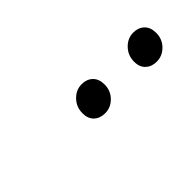

<svg xmlns="http://www.w3.org/2000/svg" viewBox="14 -881 489 489"><g transform="rotate(-45 258.5 -636.5)"><path d="M243.7 -588.8Q225.8 -588.8 214.4 -599.4Q203 -610.1 203 -629.5Q203 -652 218.1 -667.8Q233.3 -683.7 254.1 -683.7Q272 -683.7 283.4 -672.8Q294.8 -661.9 294.8 -641.7Q294.8 -619.7 279.7 -604.2Q264.5 -588.8 243.7 -588.8ZM429.6 -588.8Q411.7 -588.8 400.3 -599.4Q388.8 -610.1 388.8 -629.5Q388.8 -652 404 -667.8Q419.2 -683.7 440 -683.7Q457.9 -683.7 469.3 -672.8Q480.7 -661.9 480.7 -641.7Q480.7 -619.7 465.6 -604.2Q450.4 -588.8 429.6 -588.8Z"/></g></svg>

Font: Source Sans 3 VF
Style: Italic
Weight: 200
Italic angle: -11°
Designer: Paul D. Hunt
Foundry: Adobe Systems Incorporated
Version: Version 3.042;hotconv 1.0.118;makeotfexe 2.5.65603